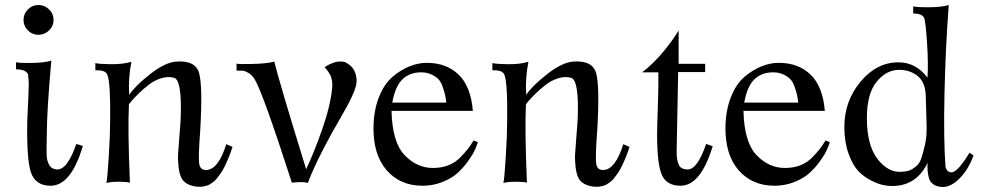

<svg xmlns="http://www.w3.org/2000/svg" viewBox="-20 -730 3921 767"><path d="M194 -650Q194 -626 176 -608.5Q158 -591 134 -591Q109 -591 91.5 -608.5Q74 -626 74 -650Q74 -675 91.5 -692.5Q109 -710 134 -710Q158 -710 176 -692.5Q194 -675 194 -650ZM311 -147Q264 12 182 12Q121 12 103 -43Q86 -96 89 -251Q90 -272 92.5 -325Q95 -378 95 -392.5Q95 -407 92 -433Q83 -453 44 -453V-482Q49 -478 103.5 -478.5Q158 -479 185 -488Q167 -284 167 -195Q167 -184 166.5 -165Q166 -146 166 -135.5Q166 -125 166.5 -110.5Q167 -96 169.5 -88Q172 -80 176.5 -71.5Q181 -63 188.5 -58.5Q196 -54 206 -53Q248 -49 285 -155Z M909 -143Q901 -119 892.5 -98.5Q884 -78 876.5 -63Q869 -48 860.5 -36Q852 -24 845.5 -16Q839 -8 830.5 -2Q822 4 817 7Q812 10 804.5 12Q797 14 794 14.5Q791 15 785 16H779Q761 17 739.5 9.5Q718 2 707 -15Q697 -32 693.5 -61.5Q690 -91 691.5 -116.5Q693 -142 697 -190Q701 -238 702 -262Q707 -409 676 -419Q652 -426 624.5 -417.5Q597 -409 575 -392Q553 -375 534.5 -357Q516 -339 505 -326L495 -313Q490 -211 499 0Q487 -4 454.5 -4Q422 -4 405 1Q409 -15 414.5 -104.5Q420 -194 420 -246Q422 -400 409 -431Q402 -451 361 -449V-478Q376 -474 423 -473.5Q470 -473 505 -483Q492 -420 496 -351Q519 -386 578.5 -433Q638 -480 683 -484Q761 -490 775.5 -437.5Q790 -385 780 -212Q772 -105 775.5 -77.5Q779 -50 804 -51Q852 -52 884 -154Z M1404 -418Q1406 -403 1401.5 -385.5Q1397 -368 1386 -344.5Q1375 -321 1365 -303Q1355 -285 1336.5 -252.5Q1318 -220 1307 -201Q1235 -70 1210 1Q1199 -3 1178 -2.5Q1157 -2 1146 0Q1030 -360 997 -414Q986 -431 972 -439Q958 -447 950.5 -447.5Q943 -448 925 -448V-476Q930 -473 989 -474.5Q1048 -476 1076 -484Q1091 -417 1203 -54Q1234 -119 1267 -213Q1300 -307 1307 -379Q1308 -391 1307 -401Q1306 -411 1303.5 -419.5Q1301 -428 1297 -434.5Q1293 -441 1289.5 -446Q1286 -451 1283 -454.5Q1280 -458 1278 -460L1276 -461L1279 -463Q1282 -465 1287 -468Q1292 -471 1298.5 -474Q1305 -477 1313.5 -480Q1322 -483 1331 -484Q1339 -485 1351.5 -483.5Q1364 -482 1382 -465.5Q1400 -449 1404 -418Z M1889 -162Q1885 -149 1877 -131Q1869 -113 1850 -86.5Q1831 -60 1808 -39Q1785 -18 1747.5 -3Q1710 12 1668 12Q1579 12 1525 -49.5Q1471 -111 1472 -221Q1473 -290 1494 -342.5Q1515 -395 1548 -423Q1581 -451 1616 -465Q1651 -479 1685 -479Q1763 -479 1812 -432Q1861 -385 1869 -287H1544Q1547 -162 1596 -110.5Q1645 -59 1710 -59Q1743 -59 1770.5 -69.5Q1798 -80 1818 -100.5Q1838 -121 1848.5 -134.5Q1859 -148 1872 -169ZM1763 -320Q1760 -342 1757.5 -353Q1755 -364 1748 -384Q1741 -404 1731 -414Q1721 -424 1703.5 -432.5Q1686 -441 1662 -441Q1617 -441 1588 -413.5Q1559 -386 1547 -320Z M2495 -143Q2487 -119 2478.5 -98.5Q2470 -78 2462.5 -63Q2455 -48 2446.5 -36Q2438 -24 2431.5 -16Q2425 -8 2416.5 -2Q2408 4 2403 7Q2398 10 2390.5 12Q2383 14 2380 14.5Q2377 15 2371 16H2365Q2347 17 2325.5 9.5Q2304 2 2293 -15Q2283 -32 2279.5 -61.5Q2276 -91 2277.5 -116.5Q2279 -142 2283 -190Q2287 -238 2288 -262Q2293 -409 2262 -419Q2238 -426 2210.5 -417.5Q2183 -409 2161 -392Q2139 -375 2120.5 -357Q2102 -339 2091 -326L2081 -313Q2076 -211 2085 0Q2073 -4 2040.5 -4Q2008 -4 1991 1Q1995 -15 2000.5 -104.5Q2006 -194 2006 -246Q2008 -400 1995 -431Q1988 -451 1947 -449V-478Q1962 -474 2009 -473.5Q2056 -473 2091 -483Q2078 -420 2082 -351Q2105 -386 2164.5 -433Q2224 -480 2269 -484Q2347 -490 2361.5 -437.5Q2376 -385 2366 -212Q2358 -105 2361.5 -77.5Q2365 -50 2390 -51Q2438 -52 2470 -154Z M2827 -146Q2779 12 2699 12Q2644 12 2624.5 -30Q2605 -72 2605 -194Q2605 -221 2607.5 -292.5Q2610 -364 2610 -395V-441H2545Q2591 -476 2632 -526Q2665 -566 2691 -608V-475H2797V-442H2689V-438Q2689 -413 2686 -278Q2683 -143 2683 -123Q2683 -89 2692 -71Q2701 -53 2727 -53Q2766 -53 2801 -155Z M3295 -162Q3291 -149 3283 -131Q3275 -113 3256 -86.5Q3237 -60 3214 -39Q3191 -18 3153.5 -3Q3116 12 3074 12Q2985 12 2931 -49.5Q2877 -111 2878 -221Q2879 -290 2900 -342.5Q2921 -395 2954 -423Q2987 -451 3022 -465Q3057 -479 3091 -479Q3169 -479 3218 -432Q3267 -385 3275 -287H2950Q2953 -162 3002 -110.5Q3051 -59 3116 -59Q3149 -59 3176.5 -69.5Q3204 -80 3224 -100.5Q3244 -121 3254.5 -134.5Q3265 -148 3278 -169ZM3169 -320Q3166 -342 3163.5 -353Q3161 -364 3154 -384Q3147 -404 3137 -414Q3127 -424 3109.5 -432.5Q3092 -441 3068 -441Q3023 -441 2994 -413.5Q2965 -386 2953 -320Z M3869 -109Q3849 -54 3815 -19Q3781 16 3748 17Q3724 17 3709.5 7Q3695 -3 3691 -18Q3687 -33 3685.5 -49.5Q3684 -66 3686 -80Q3640 14 3543 13Q3526 13 3507 9Q3488 5 3459 -9.5Q3430 -24 3408 -47.5Q3386 -71 3369.5 -117Q3353 -163 3353 -223Q3353 -326 3417.5 -403.5Q3482 -481 3569 -481Q3639 -481 3685 -420Q3689 -472 3683.5 -556.5Q3678 -641 3672 -658Q3664 -676 3628 -676V-705Q3635 -701 3688.5 -701Q3742 -701 3770 -710Q3757 -537 3753 -354Q3749 -171 3757 -66Q3758 -55 3765.5 -47.5Q3773 -40 3784 -42Q3808 -46 3853 -120ZM3678 -352Q3675 -404 3644.5 -427.5Q3614 -451 3572 -451Q3521 -451 3482 -403.5Q3443 -356 3443 -258Q3443 -149 3486.5 -93.5Q3530 -38 3586 -44Q3602 -45 3613 -49Q3624 -53 3638.5 -64.5Q3653 -76 3660 -96.5Q3667 -117 3675 -151Q3683 -185 3681.5 -234Q3680 -283 3678 -352Z"/></svg>

Font: GFS Artemisia
Style: Regular
Weight: 400
Designer: Takis Katsoulidis and George D. Matthiopoulos
Foundry: Takis Katsoulidis and George D. Matthiopoulos
Version: Version 1.0